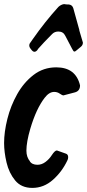

<svg xmlns="http://www.w3.org/2000/svg" viewBox="-29 -911 425 938"><path d="M139 -658Q131 -658 122 -671Q114 -680 114 -689Q114 -697 118 -701L132 -721Q190 -804 256 -877Q269 -889 284 -891Q288 -890 294.5 -889.5Q301 -889 308 -889Q324 -887 329 -871L359 -763L358 -764L376 -703Q376 -690 365.5 -682Q355 -674 345 -665Q339 -659 334 -659Q330 -659 323 -673L290 -736Q280 -757 256 -757Q238 -757 226 -745Q183 -702 157 -672L154 -667Q147 -658 139 -658ZM129 7Q75 7 45 -29.5Q15 -66 3 -117Q-9 -168 -9 -212Q-9 -266 7 -330Q23 -394 55 -451Q87 -508 135 -545Q183 -582 246 -582Q341 -582 362 -494Q362 -467 338 -460L281 -445Q275 -445 263 -453.5Q251 -462 236 -462Q211 -462 189 -433Q148 -380 119 -282Q100 -217 100 -175Q100 -143 118 -122L116 -124Q127 -106 154 -106Q175 -106 193.5 -120Q212 -134 224 -153Q239 -176 249 -176L294 -160Q304 -156 304 -143Q304 -134 300 -127Q274 -72 229.5 -32.5Q185 7 129 7Z"/></svg>

Font: Bangerz
Style: Regular
Weight: 400
Designer: vernon adams
Foundry: Vernon Adams
Version: Version 2.10;February 7, 2025;FontCreator 13.0.0.2683 64-bit